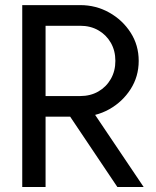

<svg xmlns="http://www.w3.org/2000/svg" viewBox="-20 -743 620 763"><path d="M244.1 -301.3 446.3 0H550.8L307.6 -361.3ZM161.1 -640.6H298.8Q339.4 -640.6 370.8 -622.6Q402.3 -604.5 420.4 -573Q438.5 -541.5 438.5 -501Q438.5 -460.9 420.4 -429.2Q402.3 -397.5 370.8 -379.4Q339.4 -361.3 298.8 -361.3H161.1ZM68.4 0H161.1V-279.3H298.8Q361.3 -279.3 414.1 -308.8Q466.8 -338.4 499 -388.7Q531.2 -439 531.2 -501Q531.2 -563.5 499 -613.5Q466.8 -663.6 414.1 -693.1Q361.3 -722.7 298.8 -722.7H68.4Z"/></svg>

Font: Giphurs SC
Style: Regular
Weight: 400
Version: Version 0.920